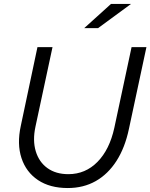

<svg xmlns="http://www.w3.org/2000/svg" viewBox="-20 -938 759 969"><path d="M322 11Q232 11 172 -29Q112 -69 88.5 -140Q65 -211 85 -303L169 -700H245L159 -299Q144 -229 160.5 -174.5Q177 -120 219.5 -89.5Q262 -59 325 -59Q411 -59 472 -121Q533 -183 557 -293L644 -700H719L631 -289Q611 -193 568 -126Q525 -59 463 -24Q401 11 322 11ZM405 -796 540 -918H641L475 -796Z"/></svg>

Font: Red Hat Text VF
Style: Italic
Weight: 400
Italic angle: -12°
Designer: Pentagram, MCKL
Foundry: Pentagram, MCKL
Version: Version 1.023